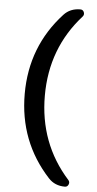

<svg xmlns="http://www.w3.org/2000/svg" viewBox="-61 -806 503 998"><g transform="rotate(5 190.0 -307.5)"><path d="M317 155Q264 155 231 119Q67 -59 67 -308Q67 -556 231 -734Q264 -770 317 -770Q331 -770 336 -757Q341 -744 332 -734Q172 -556 172 -308Q172 -59 332 119Q341 129 335.5 142Q330 155 317 155Z"/></g></svg>

Font: Rounded Mplus 1c Medium
Style: Regular
Weight: 500
Version: Version 1.059.20150529